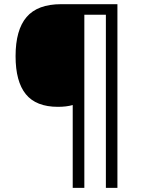

<svg xmlns="http://www.w3.org/2000/svg" viewBox="-20 -780 695 927"><path d="M546.9 127H491.2V-709H387.2V127H331.1V-272.9Q300.8 -264.2 259.8 -264.2Q154.3 -264.2 104.7 -325.2Q55.2 -386.2 55.2 -508.8Q55.2 -635.7 108.4 -697.8Q161.6 -759.8 274.9 -759.8H546.9Z"/></svg>

Font: Sahel FD
Style: FD
Weight: 400
Foundry: Saber Rastikerdar (saber.rastikerdar@gmail.com)
Version: Version 3.3.1